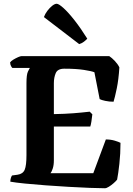

<svg xmlns="http://www.w3.org/2000/svg" viewBox="-20 -1003 710 1023"><path d="M539 0Q510 0 458.5 -2Q407 -4 346 -7.5Q285 -11 224 -15.5Q163 -20 113 -25Q63 -30 35 -35Q35 -46 38 -55Q41 -64 44 -68L73 -72Q102 -76 111.5 -98.5Q121 -121 121 -176V-560Q121 -606 129 -622Q137 -638 139 -641H46Q43 -643 38.5 -651.5Q34 -660 34 -671Q39 -678 51.5 -685.5Q64 -693 76.5 -698.5Q89 -704 95 -704H562Q576 -695 592 -678Q608 -661 616 -644Q612 -579 602 -531Q592 -483 585 -461Q562 -461 541 -465.5Q520 -470 511 -475L483 -618Q469 -624 427.5 -630.5Q386 -637 323 -637Q287 -637 277 -613.5Q267 -590 267 -560V-395Q325 -396 370 -399.5Q415 -403 458 -408L472 -394Q470 -374 467 -355.5Q464 -337 461 -329H267V-149Q267 -123 261 -105Q255 -87 249 -80H477L544 -260Q570 -260 591.5 -253.5Q613 -247 622 -242Q622 -184 616 -130Q610 -76 604 -46Q598 -38 585.5 -27Q573 -16 560 -8Q547 0 539 0ZM402 -768 214 -912Q220 -929 232.5 -945.5Q245 -962 258.5 -972.5Q272 -983 282 -983Q293 -983 318.5 -960Q344 -937 377 -895Q410 -853 445 -797Q439 -790 427.5 -781Q416 -772 402 -768Z"/></svg>

Font: Texturina 72pt ExtraBold
Style: Regular
Weight: 800
Designer: Guillermo Torres Carreño
Foundry: Omnibus-Type
Version: Version 1.002; ttfautohint (v1.8.3)